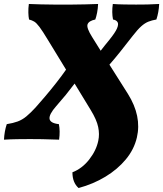

<svg xmlns="http://www.w3.org/2000/svg" viewBox="-52 -699 820 965"><path d="M-32 3Q-30 -39 -18 -75Q14 -80 37 -88.5Q60 -97 80.5 -114Q101 -131 126 -158Q144 -178 173 -212Q202 -246 231 -283Q260 -320 280 -349L189 -498Q162 -543 146.5 -563.5Q131 -584 120 -590.5Q109 -597 94 -601Q91 -615 90.5 -636Q90 -657 93 -679Q119 -678 153.5 -677Q188 -676 218.5 -676Q249 -676 263 -676Q281 -676 311 -676Q341 -676 375.5 -677Q410 -678 441 -679Q440 -655 436 -635Q432 -615 427 -601Q394 -594 388 -576.5Q382 -559 411 -513L454 -444Q463 -456 473.5 -469Q484 -482 497 -498Q527 -535 536 -556Q545 -577 539 -587.5Q533 -598 516 -601Q509 -636 515 -679Q540 -677 575 -676.5Q610 -676 632 -676Q660 -676 688.5 -676.5Q717 -677 748 -679Q746 -637 734 -601Q711 -597 693.5 -590Q676 -583 658 -567Q640 -551 616 -520Q577 -470 551.5 -438Q526 -406 498 -374L591 -227Q661 -115 636 -8Q622 52 580.5 102Q539 152 478 189Q417 226 343 246Q312 219 312 167Q361 148 396.5 102.5Q432 57 442 8Q449 -24 441.5 -60.5Q434 -97 404 -146L323 -279Q299 -247 279 -222.5Q259 -198 230 -165Q194 -124 197 -102Q200 -80 244 -75Q251 -40 245 3Q198 1 159.5 0.5Q121 0 98 0Q71 0 35.5 0.5Q0 1 -32 3Z"/></svg>

Font: Vollkorn Black
Style: Italic
Weight: 900
Italic angle: -11°
Designer: Friedrich Althausen
Foundry: Friedrich Althausen
Version: Version 5.000; ttfautohint (v1.8.3)